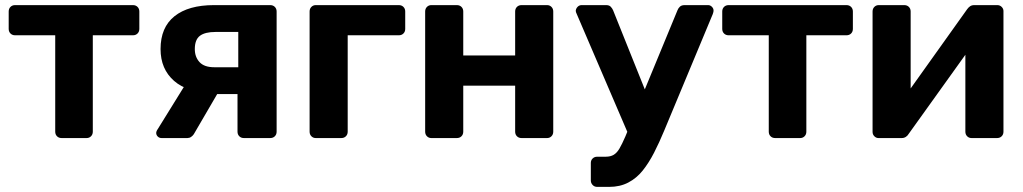

<svg xmlns="http://www.w3.org/2000/svg" viewBox="-20 -540 4000 751"><path d="M221 0Q210 0 203 -7Q196 -14 196 -25V-402H39Q28 -402 21 -409Q14 -416 14 -427V-495Q14 -506 21 -513Q28 -520 39 -520H500Q511 -520 518 -513Q525 -506 525 -495V-427Q525 -416 518 -409Q511 -402 500 -402H343V-25Q343 -14 336 -7Q329 0 319 0Z M934 0Q923 0 916 -7Q909 -14 909 -25V-172H818V-177Q714 -177 661 -223.5Q608 -270 608 -348Q608 -433 662.5 -476.5Q717 -520 817 -520H1037Q1048 -520 1055 -513Q1062 -506 1062 -495V-25Q1062 -14 1055 -7Q1048 0 1037 0ZM612 0Q603 0 597 -6Q591 -12 591 -20Q591 -23 592.5 -27Q594 -31 597 -35L706 -211L840 -190L738 -15Q734 -9 727.5 -4.5Q721 0 713 0ZM818 -277H912V-415H823Q782 -415 762 -400Q742 -385 742 -348Q742 -317 760.5 -297Q779 -277 818 -277Z M1215 0Q1205 0 1198 -7Q1191 -14 1191 -25V-495Q1191 -506 1198 -513Q1205 -520 1215 -520H1540Q1551 -520 1558 -513Q1565 -506 1565 -495V-427Q1565 -416 1558 -409Q1551 -402 1540 -402H1340V-25Q1340 -14 1333 -7Q1326 0 1315 0Z M1667 0Q1657 0 1650 -7Q1643 -14 1643 -25V-495Q1643 -506 1650 -513Q1657 -520 1667 -520H1767Q1778 -520 1785 -513Q1792 -506 1792 -495V-323H1995V-495Q1995 -506 2002 -513Q2009 -520 2020 -520H2120Q2130 -520 2137 -513Q2144 -506 2144 -495V-25Q2144 -14 2137 -7Q2130 0 2120 0H2020Q2009 0 2002 -7Q1995 -14 1995 -25V-205H1792V-25Q1792 -14 1785 -7Q1778 0 1767 0Z M2316 191Q2305 191 2298 183.5Q2291 176 2291 166V97Q2291 87 2298 80Q2305 73 2316 73H2349Q2368 73 2380.5 65.5Q2393 58 2403 41Q2413 24 2426 -6L2630 -500Q2633 -508 2639.5 -514Q2646 -520 2658 -520H2750Q2758 -520 2764.5 -513.5Q2771 -507 2771 -499Q2771 -497 2770.5 -493.5Q2770 -490 2768 -485L2578 -29Q2559 17 2538.5 57Q2518 97 2494 127Q2470 157 2437.5 174Q2405 191 2363 191ZM2439 -12 2236 -485Q2232 -493 2232 -498Q2233 -507 2239.5 -513.5Q2246 -520 2255 -520H2351Q2363 -520 2369 -513.5Q2375 -507 2378 -500L2528 -126Z M3012 0Q3001 0 2994 -7Q2987 -14 2987 -25V-402H2830Q2819 -402 2812 -409Q2805 -416 2805 -427V-495Q2805 -506 2812 -513Q2819 -520 2830 -520H3291Q3302 -520 3309 -513Q3316 -506 3316 -495V-427Q3316 -416 3309 -409Q3302 -402 3291 -402H3134V-25Q3134 -14 3127 -7Q3120 0 3110 0Z M3416 0Q3407 0 3400 -7Q3393 -14 3393 -24V-495Q3393 -506 3400 -513Q3407 -520 3417 -520H3517Q3528 -520 3535 -513Q3542 -506 3542 -495V-115L3502 -138L3763 -504Q3768 -511 3774.5 -515.5Q3781 -520 3791 -520H3881Q3891 -520 3898 -513Q3905 -506 3905 -497V-25Q3905 -14 3898 -7Q3891 0 3880 0H3780Q3770 0 3763 -7Q3756 -14 3756 -25V-390L3797 -383L3534 -16Q3530 -9 3523 -4.5Q3516 0 3507 0Z"/></svg>

Font: Rubik SemiBold
Style: Regular
Weight: 600
Designer: Hubert and Fischer
Foundry: Hubert and Fischer
Version: Version 2.300;gftools[0.9.30]